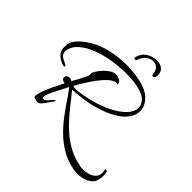

<svg xmlns="http://www.w3.org/2000/svg" viewBox="-237 -955 1329 1329"><g transform="rotate(45 427.5 -290.5)"><path d="M717 182Q707 182 697 181Q687 180 676 178Q608 165 553 133Q498 101 454.5 58.5Q411 16 375.5 -31Q340 -78 311 -121.5Q282 -165 257 -198Q255 -203 252.5 -201Q250 -199 250 -199Q228 -157 209.5 -120.5Q191 -84 182 -62Q174 -40 174 -31Q174 -17 185 -17Q199 -17 215 -36Q226 -49 235.5 -60.5Q245 -72 252 -70Q253 -69 253 -67Q253 -62 246 -53.5Q239 -45 238 -44Q231 -34 219.5 -17Q208 0 195.5 13.5Q183 27 169 27Q167 27 157.5 25Q148 23 139.5 20Q131 17 130 13Q128 -6 139.5 -40.5Q151 -75 171 -117Q191 -159 212 -199Q196 -203 189 -206Q179 -213 179 -225Q179 -235 187 -243Q195 -251 211 -251Q216 -251 223 -249Q230 -247 234 -242Q251 -272 264.5 -297Q278 -322 284 -336Q290 -347 292 -354.5Q294 -362 294 -366Q294 -372 292 -376Q294 -388 306.5 -408Q319 -428 338 -448Q357 -468 379 -481.5Q401 -495 420 -495Q426 -495 438.5 -491.5Q451 -488 462.5 -481Q474 -474 477 -461Q478 -458 478 -455Q478 -452 476 -452Q474 -452 470.5 -453.5Q467 -455 465 -455Q437 -455 402.5 -421.5Q368 -388 332.5 -336Q297 -284 266 -228Q271 -227 277.5 -225.5Q284 -224 293 -224Q297 -224 300.5 -224Q304 -224 308 -225Q372 -232 438.5 -250Q505 -268 563 -297Q621 -326 659 -365Q694 -402 694 -441Q694 -470 672 -495Q650 -520 603 -533Q575 -541 539.5 -545Q504 -549 463 -549Q399 -549 331.5 -538Q264 -527 205 -504.5Q146 -482 106 -448Q66 -414 58 -367Q55 -343 67 -329Q79 -315 96.5 -307.5Q114 -300 124 -294Q131 -288 131 -284Q131 -277 118 -279Q104 -282 83.5 -293Q63 -304 47.5 -323.5Q32 -343 32 -369Q32 -373 32.5 -377Q33 -381 34 -385Q34 -386 33.5 -391.5Q33 -397 33 -401Q39 -432 63.5 -459.5Q88 -487 119.5 -508.5Q151 -530 178 -543Q225 -566 291 -579.5Q357 -593 429 -593Q473 -593 516.5 -587Q560 -581 601 -568Q658 -549 689.5 -509.5Q721 -470 718 -427Q715 -386 689.5 -353Q664 -320 624.5 -295.5Q585 -271 537.5 -253.5Q490 -236 442 -225Q403 -217 360 -212Q317 -207 279 -205Q322 -152 364.5 -98.5Q407 -45 455.5 2Q504 49 562 82.5Q620 116 693 130Q708 133 724 133Q750 133 775.5 125Q801 117 818 100Q835 83 835 55Q835 50 834.5 45Q834 40 833 35Q833 33 832.5 32Q832 31 832 30Q832 21 839 21Q849 21 852 36Q855 51 855 64Q855 79 852.5 92Q850 105 846 116Q837 144 800.5 163Q764 182 717 182ZM555 -763Q585 -763 607 -746.5Q629 -730 629 -694Q629 -680 624 -671.5Q619 -663 613 -663Q609 -663 604 -667Q599 -671 599 -675Q599 -708 580 -725Q561 -742 535 -742Q514 -742 489 -723.5Q464 -705 450 -663Q450 -659 443 -659Q429 -659 429 -670Q439 -715 473.5 -739Q508 -763 555 -763Z"/></g></svg>

Font: Allura
Style: Regular
Weight: 400
Designer: Robert E. Leuschke
Foundry: Robert E. Leuschke
Version: Version 1.110